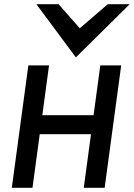

<svg xmlns="http://www.w3.org/2000/svg" viewBox="-20 -890 635 910"><path d="M339.6 -618 594.6 -870H490.6L358.2 -756L257.6 -870H152.6ZM476 0 554.4 -580H455.4L423.5 -344H180.5L212.4 -580H114.4L36 0H134L168.3 -254H411.3L377 0Z"/></svg>

Font: Charger
Style: ExBdIt
Weight: 400
Designer: Jasper
Foundry: Cannot Into Space Fonts
Version: Version 0.99